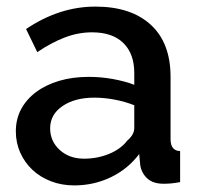

<svg xmlns="http://www.w3.org/2000/svg" viewBox="-20 -552 605 582"><path d="M205 10Q167 10 134.5 -2.5Q102 -15 78.5 -37Q55 -59 41.5 -89Q28 -119 28 -154Q28 -191 44 -221Q60 -251 89.5 -273Q119 -295 159.5 -307Q200 -319 249 -319Q286 -319 322 -312.5Q358 -306 387 -295V-331Q387 -389 354 -421.5Q321 -454 259 -454Q217 -454 176.5 -438.5Q136 -423 93 -394L59 -464Q160 -532 269 -532Q377 -532 437 -477Q497 -422 497 -319V-130Q497 -95 526 -94V0Q510 3 498.5 4Q487 5 476 5Q444 5 426.5 -11Q409 -27 405 -52L402 -85Q367 -39 315.5 -14.5Q264 10 205 10ZM235 -71Q275 -71 310.5 -85.5Q346 -100 366 -126Q387 -144 387 -164V-233Q359 -244 327.5 -250Q296 -256 266 -256Q207 -256 169.5 -230.5Q132 -205 132 -163Q132 -124 161 -97.5Q190 -71 235 -71Z"/></svg>

Font: Oxford Sans SemiBold
Style: Regular
Weight: 600
Designer: Matt McInerney, Pablo Impallari, Rodrigo Fuenzalida
Foundry: Matt McInerney, Pablo Impallari, Rodrigo Fuenzalida
Version: Version 3.000g; ttfautohint (v1.5) -l 8 -r 28 -G 28 -x 14 -D